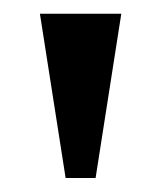

<svg xmlns="http://www.w3.org/2000/svg" viewBox="-20 -645 234 280"><path d="M75.7 -385.4H119.4L156.9 -625H38.2Z"/></svg>

Font: Afacad Medium
Style: Regular
Weight: 500
Designer: Kristian Moeller
Foundry: Dicotype
Version: Version 1.000